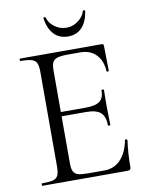

<svg xmlns="http://www.w3.org/2000/svg" viewBox="-89 -866 714 929"><g transform="rotate(-10 268.5 -401.0)"><path d="M43 -12Q81 -12 98.5 -17Q116 -22 122.5 -36.5Q129 -51 129 -81V-544Q129 -574 122.5 -588Q116 -602 98.5 -607.5Q81 -613 43 -613Q41 -613 41 -619Q41 -625 43 -625H445Q454 -625 454 -616L456 -493Q456 -490 450.5 -489.5Q445 -489 445 -492Q442 -545 413 -574.5Q384 -604 336 -604H275Q240 -604 223 -598.5Q206 -593 199.5 -580Q193 -567 193 -539V-85Q193 -58 199.5 -44.5Q206 -31 222 -26Q238 -21 272 -21H352Q400 -21 432 -55Q464 -89 475 -149Q475 -151 479 -151Q482 -151 484.5 -149.5Q487 -148 487 -147Q478 -84 478 -15Q478 -7 474.5 -3.5Q471 0 462 0H43Q41 0 41 -6Q41 -12 43 -12ZM313 -315H163V-336H316Q364 -336 384.5 -352Q405 -368 405 -406Q405 -408 411 -408Q417 -408 417 -406L416 -325Q416 -296 417 -281L418 -233Q418 -231 412 -231Q406 -231 406 -233Q406 -277 384.5 -296Q363 -315 313 -315ZM189 -797Q188 -801 193 -801.5Q198 -802 200 -800Q206 -773 232.5 -753Q259 -733 292 -733Q323 -733 349.5 -753Q376 -773 383 -800Q383 -802 386 -802Q389 -802 391.5 -800.5Q394 -799 394 -797Q386 -745 360 -717.5Q334 -690 292 -690Q249 -690 222.5 -718Q196 -746 189 -797Z"/></g></svg>

Font: Cormorant Unicase
Style: Regular
Weight: 400
Designer: Christian Thalmann (Catharsis Fonts)
Foundry: Catharsis Fonts
Version: Version 4.000